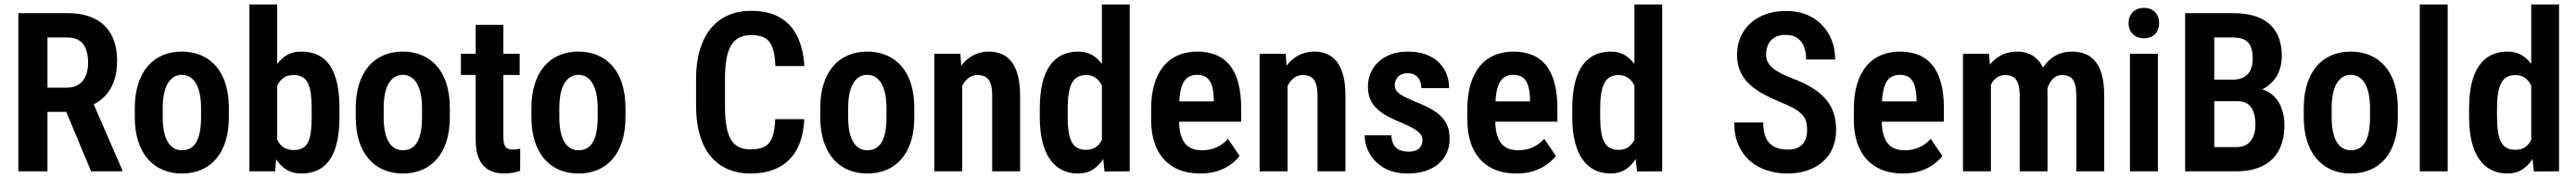

<svg xmlns="http://www.w3.org/2000/svg" viewBox="-20 -770 11579 800"><path d="M62.5 -710.9H283.7Q354.5 -710.9 404.3 -686.5Q454.1 -662.1 480.2 -614.3Q506.3 -566.4 506.3 -496.6Q506.3 -440.9 490.5 -400.1Q474.6 -359.4 445.6 -332Q416.5 -304.7 375.5 -289.6L335.9 -267.1H152.8L152.3 -376H280.8Q312.5 -376 333.7 -390.1Q355 -404.3 365.5 -429.4Q376 -454.6 376 -487.3Q376 -522.9 366.5 -548.6Q356.9 -574.2 336.7 -587.9Q316.4 -601.6 283.7 -601.6H193.4V0H62.5ZM389.6 0 256.3 -318.4H393.6L529.3 -6.8V0Z M585.9 -244.6V-283.2Q585.9 -345.2 601.1 -392.8Q616.2 -440.4 644 -472.7Q671.9 -504.9 710.7 -521.5Q749.5 -538.1 796.9 -538.1Q845.2 -538.1 884 -521.5Q922.9 -504.9 950.9 -472.7Q979 -440.4 993.9 -392.8Q1008.8 -345.2 1008.8 -283.2V-244.6Q1008.8 -182.6 993.9 -135.3Q979 -87.9 950.9 -55.4Q922.9 -22.9 884 -6.6Q845.2 9.8 797.9 9.8Q750.5 9.8 711.7 -6.6Q672.9 -22.9 644.5 -55.4Q616.2 -87.9 601.1 -135.3Q585.9 -182.6 585.9 -244.6ZM711.4 -283.2V-244.6Q711.4 -206.1 717.3 -178Q723.1 -149.9 734.6 -131.3Q746.1 -112.8 762 -103.8Q777.8 -94.7 797.9 -94.7Q819.3 -94.7 835.4 -103.8Q851.6 -112.8 862.3 -131.3Q873 -149.9 878.4 -178Q883.8 -206.1 883.8 -244.6V-283.2Q883.8 -320.8 877.7 -349.1Q871.6 -377.4 860.4 -396Q849.1 -414.6 833 -424.1Q816.9 -433.6 796.9 -433.6Q777.3 -433.6 761.7 -424.1Q746.1 -414.6 734.6 -396Q723.1 -377.4 717.3 -349.1Q711.4 -320.8 711.4 -283.2Z M1101.1 -750H1226.1V-118.2L1216.8 0H1101.1ZM1505.9 -283.2V-245.1Q1505.9 -181.2 1495.4 -133.5Q1484.9 -85.9 1463.6 -54Q1442.4 -22 1410.2 -6.1Q1377.9 9.8 1334.5 9.8Q1294.9 9.8 1266.1 -8.5Q1237.3 -26.9 1218 -59.8Q1198.7 -92.8 1187 -137.7Q1175.3 -182.6 1169.9 -236.8V-291.5Q1174.8 -345.2 1186.5 -390.4Q1198.2 -435.5 1217.3 -468.5Q1236.3 -501.5 1265.4 -519.8Q1294.4 -538.1 1334 -538.1Q1377.9 -538.1 1410.4 -522.2Q1442.9 -506.3 1463.9 -474.4Q1484.9 -442.4 1495.4 -394.5Q1505.9 -346.7 1505.9 -283.2ZM1380.9 -245.1V-283.2Q1380.9 -321.3 1377.2 -349.1Q1373.5 -377 1364.7 -395.5Q1356 -414.1 1339.8 -423.3Q1323.7 -432.6 1298.8 -432.6Q1276.4 -432.6 1260.7 -423.8Q1245.1 -415 1234.4 -399.2Q1223.6 -383.3 1218 -361.8Q1212.4 -340.3 1210.4 -315.4V-212.9Q1212.9 -179.7 1221.9 -153.1Q1231 -126.5 1249.8 -111.1Q1268.6 -95.7 1299.8 -95.7Q1324.2 -95.7 1339.8 -104.2Q1355.5 -112.8 1364.5 -130.6Q1373.5 -148.4 1377.2 -176.8Q1380.9 -205.1 1380.9 -245.1Z M1579.1 -244.6V-283.2Q1579.1 -345.2 1594.2 -392.8Q1609.4 -440.4 1637.2 -472.7Q1665 -504.9 1703.9 -521.5Q1742.7 -538.1 1790 -538.1Q1838.4 -538.1 1877.2 -521.5Q1916 -504.9 1944.1 -472.7Q1972.2 -440.4 1987.1 -392.8Q2002 -345.2 2002 -283.2V-244.6Q2002 -182.6 1987.1 -135.3Q1972.2 -87.9 1944.1 -55.4Q1916 -22.9 1877.2 -6.6Q1838.4 9.8 1791 9.8Q1743.7 9.8 1704.8 -6.6Q1666 -22.9 1637.7 -55.4Q1609.4 -87.9 1594.2 -135.3Q1579.1 -182.6 1579.1 -244.6ZM1704.6 -283.2V-244.6Q1704.6 -206.1 1710.4 -178Q1716.3 -149.9 1727.8 -131.3Q1739.3 -112.8 1755.1 -103.8Q1771 -94.7 1791 -94.7Q1812.5 -94.7 1828.6 -103.8Q1844.7 -112.8 1855.5 -131.3Q1866.2 -149.9 1871.6 -178Q1877 -206.1 1877 -244.6V-283.2Q1877 -320.8 1870.8 -349.1Q1864.7 -377.4 1853.5 -396Q1842.3 -414.6 1826.2 -424.1Q1810.1 -433.6 1790 -433.6Q1770.5 -433.6 1754.9 -424.1Q1739.3 -414.6 1727.8 -396Q1716.3 -377.4 1710.4 -349.1Q1704.6 -320.8 1704.6 -283.2Z M2315.9 -528.3V-433.1H2051.8V-528.3ZM2118.2 -658.2H2242.7V-154.3Q2242.7 -131.3 2247.6 -118.9Q2252.4 -106.4 2262 -102.1Q2271.5 -97.7 2285.2 -97.7Q2295.4 -97.7 2304.7 -99.1Q2314 -100.6 2318.4 -102.1L2317.9 -2.4Q2303.7 2.9 2286.6 6.3Q2269.5 9.8 2245.6 9.8Q2207.5 9.8 2179 -5.1Q2150.4 -20 2134.3 -54Q2118.2 -87.9 2118.2 -143.1Z M2368.7 -244.6V-283.2Q2368.7 -345.2 2383.8 -392.8Q2398.9 -440.4 2426.8 -472.7Q2454.6 -504.9 2493.4 -521.5Q2532.2 -538.1 2579.6 -538.1Q2627.9 -538.1 2666.7 -521.5Q2705.6 -504.9 2733.6 -472.7Q2761.7 -440.4 2776.6 -392.8Q2791.5 -345.2 2791.5 -283.2V-244.6Q2791.5 -182.6 2776.6 -135.3Q2761.7 -87.9 2733.6 -55.4Q2705.6 -22.9 2666.7 -6.6Q2627.9 9.8 2580.6 9.8Q2533.2 9.8 2494.4 -6.6Q2455.6 -22.9 2427.2 -55.4Q2398.9 -87.9 2383.8 -135.3Q2368.7 -182.6 2368.7 -244.6ZM2494.1 -283.2V-244.6Q2494.1 -206.1 2500 -178Q2505.9 -149.9 2517.3 -131.3Q2528.8 -112.8 2544.7 -103.8Q2560.5 -94.7 2580.6 -94.7Q2602.1 -94.7 2618.2 -103.8Q2634.3 -112.8 2645 -131.3Q2655.8 -149.9 2661.1 -178Q2666.5 -206.1 2666.5 -244.6V-283.2Q2666.5 -320.8 2660.4 -349.1Q2654.3 -377.4 2643.1 -396Q2631.8 -414.6 2615.7 -424.1Q2599.6 -433.6 2579.6 -433.6Q2560.1 -433.6 2544.4 -424.1Q2528.8 -414.6 2517.3 -396Q2505.9 -377.4 2500 -349.1Q2494.1 -320.8 2494.1 -283.2Z M3464.8 -234.4H3595.2Q3591.8 -155.8 3563.2 -101.3Q3534.7 -46.9 3481.7 -18.6Q3428.7 9.8 3353 9.8Q3295.4 9.8 3250 -10.5Q3204.6 -30.8 3173.1 -69.3Q3141.6 -107.9 3125.2 -164.3Q3108.9 -220.7 3108.9 -293.5V-417Q3108.9 -489.7 3126 -546.4Q3143.1 -603 3175 -642.1Q3207 -681.2 3252.9 -701.2Q3298.8 -721.2 3356.4 -721.2Q3432.6 -721.2 3483.9 -692.4Q3535.2 -663.6 3563 -608.2Q3590.8 -552.7 3595.7 -473.1H3465.3Q3463.4 -524.9 3452.6 -555.4Q3441.9 -585.9 3418.9 -599.1Q3396 -612.3 3356.4 -612.3Q3325.7 -612.3 3303.2 -601.1Q3280.8 -589.8 3266.6 -566.2Q3252.4 -542.5 3245.6 -505.9Q3238.8 -469.2 3238.8 -418V-293.5Q3238.8 -244.1 3244.6 -207.5Q3250.5 -170.9 3263.4 -146.7Q3276.4 -122.6 3298.3 -110.6Q3320.3 -98.6 3353 -98.6Q3392.6 -98.6 3416 -110.6Q3439.5 -122.6 3450.9 -152.1Q3462.4 -181.6 3464.8 -234.4Z M3667 -244.6V-283.2Q3667 -345.2 3682.1 -392.8Q3697.3 -440.4 3725.1 -472.7Q3752.9 -504.9 3791.7 -521.5Q3830.6 -538.1 3877.9 -538.1Q3926.3 -538.1 3965.1 -521.5Q4003.9 -504.9 4032 -472.7Q4060.1 -440.4 4075 -392.8Q4089.8 -345.2 4089.8 -283.2V-244.6Q4089.8 -182.6 4075 -135.3Q4060.1 -87.9 4032 -55.4Q4003.9 -22.9 3965.1 -6.6Q3926.3 9.8 3878.9 9.8Q3831.5 9.8 3792.7 -6.6Q3753.9 -22.9 3725.6 -55.4Q3697.3 -87.9 3682.1 -135.3Q3667 -182.6 3667 -244.6ZM3792.5 -283.2V-244.6Q3792.5 -206.1 3798.3 -178Q3804.2 -149.9 3815.7 -131.3Q3827.1 -112.8 3843 -103.8Q3858.9 -94.7 3878.9 -94.7Q3900.4 -94.7 3916.5 -103.8Q3932.6 -112.8 3943.4 -131.3Q3954.1 -149.9 3959.5 -178Q3964.8 -206.1 3964.8 -244.6V-283.2Q3964.8 -320.8 3958.7 -349.1Q3952.6 -377.4 3941.4 -396Q3930.2 -414.6 3914.1 -424.1Q3897.9 -433.6 3877.9 -433.6Q3858.4 -433.6 3842.8 -424.1Q3827.1 -414.6 3815.7 -396Q3804.2 -377.4 3798.3 -349.1Q3792.5 -320.8 3792.5 -283.2Z M4305.2 -415.5V0H4179.7V-528.3H4296.9ZM4284.7 -282.7 4248.5 -282.2Q4247.6 -340.3 4260 -387.5Q4272.5 -434.6 4295.9 -468.3Q4319.3 -502 4352.1 -520Q4384.8 -538.1 4425.3 -538.1Q4456.5 -538.1 4482.2 -527.3Q4507.8 -516.6 4526.4 -493.2Q4544.9 -469.7 4555.2 -431.6Q4565.4 -393.6 4565.4 -338.4V0H4439.9V-339.4Q4439.9 -375 4432.4 -395.3Q4424.8 -415.5 4410.4 -424.1Q4396 -432.6 4373.5 -432.6Q4352.5 -432.6 4335.9 -421.1Q4319.3 -409.7 4307.9 -388.9Q4296.4 -368.2 4290.5 -341.1Q4284.7 -314 4284.7 -282.7Z M4933.1 -113.3V-750H5058.1V0L4944.8 0.5ZM4653.8 -244.1V-282.2Q4653.8 -347.2 4665.3 -395.3Q4676.8 -443.4 4699 -475.1Q4721.2 -506.8 4753.4 -522.5Q4785.6 -538.1 4826.7 -538.1Q4865.2 -538.1 4894 -519.8Q4922.9 -501.5 4942.6 -468.3Q4962.4 -435.1 4974.6 -389.4Q4986.8 -343.8 4991.7 -289.1V-234.4Q4985.8 -182.1 4973.9 -137.2Q4961.9 -92.3 4941.9 -59.6Q4921.9 -26.9 4893.3 -8.5Q4864.7 9.8 4826.2 9.8Q4785.2 9.8 4753.2 -6.6Q4721.2 -22.9 4699 -54.9Q4676.8 -86.9 4665.3 -134.5Q4653.8 -182.1 4653.8 -244.1ZM4779.3 -282.2V-244.1Q4779.3 -205.6 4783.7 -177.5Q4788.1 -149.4 4797.6 -131.6Q4807.1 -113.8 4823 -105.2Q4838.9 -96.7 4861.8 -96.7Q4891.1 -96.7 4909.4 -111.3Q4927.7 -126 4937.5 -151.6Q4947.3 -177.2 4950.2 -210V-313Q4948.7 -339.4 4942.4 -361.3Q4936 -383.3 4925.3 -399.2Q4914.6 -415 4898.9 -423.8Q4883.3 -432.6 4862.3 -432.6Q4839.4 -432.6 4823.5 -423.6Q4807.6 -414.6 4798.1 -396.5Q4788.6 -378.4 4783.9 -349.9Q4779.3 -321.3 4779.3 -282.2Z M5375 9.8Q5322.3 9.8 5281.5 -6.3Q5240.7 -22.5 5212.4 -53.2Q5184.1 -84 5169.2 -128.9Q5154.3 -173.8 5154.3 -231.9V-279.3Q5154.3 -345.2 5169.4 -393.8Q5184.6 -442.4 5211.7 -474.4Q5238.8 -506.3 5277.1 -522.2Q5315.4 -538.1 5361.8 -538.1Q5411.6 -538.1 5449 -521.7Q5486.3 -505.4 5510.7 -473.1Q5535.2 -440.9 5547.1 -393.3Q5559.1 -345.7 5559.1 -283.2V-223.1H5210.4V-314.5H5436V-326.7Q5435.1 -360.8 5427.7 -384.8Q5420.4 -408.7 5404.5 -421.1Q5388.7 -433.6 5361.3 -433.6Q5339.8 -433.6 5324.2 -425Q5308.6 -416.5 5299.1 -398.7Q5289.6 -380.9 5284.7 -351.3Q5279.8 -321.8 5279.8 -279.3V-231.9Q5279.8 -194.3 5286.6 -168.2Q5293.5 -142.1 5306.6 -125.7Q5319.8 -109.4 5338.9 -102.1Q5357.9 -94.7 5383.3 -94.7Q5421.4 -94.7 5450.2 -108.6Q5479 -122.6 5500 -146L5552.2 -69.3Q5538.1 -50.3 5513.7 -32Q5489.3 -13.7 5454.8 -2Q5420.4 9.8 5375 9.8Z M5767.6 -415.5V0H5642.1V-528.3H5759.3ZM5747.1 -282.7 5710.9 -282.2Q5710 -340.3 5722.4 -387.5Q5734.9 -434.6 5758.3 -468.3Q5781.7 -502 5814.5 -520Q5847.2 -538.1 5887.7 -538.1Q5918.9 -538.1 5944.6 -527.3Q5970.2 -516.6 5988.8 -493.2Q6007.3 -469.7 6017.6 -431.6Q6027.8 -393.6 6027.8 -338.4V0H5902.3V-339.4Q5902.3 -375 5894.8 -395.3Q5887.2 -415.5 5872.8 -424.1Q5858.4 -432.6 5835.9 -432.6Q5814.9 -432.6 5798.3 -421.1Q5781.7 -409.7 5770.3 -388.9Q5758.8 -368.2 5752.9 -341.1Q5747.1 -314 5747.1 -282.7Z M6374 -141.1Q6374 -156.2 6364.5 -168Q6355 -179.7 6334.5 -191.9Q6314 -204.1 6280.3 -218.3Q6243.7 -232.9 6215.6 -248.3Q6187.5 -263.7 6168 -282.5Q6148.4 -301.3 6138.7 -325.4Q6128.9 -349.6 6128.9 -381.3Q6128.9 -414.1 6141.1 -442.4Q6153.3 -470.7 6176.5 -492.2Q6199.7 -513.7 6232.9 -525.9Q6266.1 -538.1 6307.6 -538.1Q6365.7 -538.1 6407.5 -517.3Q6449.2 -496.6 6471.4 -459.5Q6493.7 -422.4 6493.7 -374H6368.7Q6368.7 -392.6 6362.3 -407.7Q6356 -422.9 6342.3 -431.9Q6328.6 -440.9 6307.1 -440.9Q6289.1 -440.9 6276.1 -433.6Q6263.2 -426.3 6256.3 -414.3Q6249.5 -402.3 6249.5 -387.2Q6249.5 -375.5 6254.2 -366.7Q6258.8 -357.9 6269 -349.9Q6279.3 -341.8 6296.6 -333.3Q6314 -324.7 6339.8 -313.5Q6392.6 -293.5 6427.2 -271.2Q6461.9 -249 6479 -219.5Q6496.1 -189.9 6496.1 -146Q6496.1 -111.3 6482.9 -82.5Q6469.7 -53.7 6445.1 -33Q6420.4 -12.2 6385.7 -1.2Q6351.1 9.8 6308.1 9.8Q6245.1 9.8 6201.9 -15.1Q6158.7 -40 6136.5 -79.6Q6114.3 -119.1 6114.3 -162.1H6234.4Q6235.4 -133.8 6245.8 -117.4Q6256.3 -101.1 6273.4 -94.7Q6290.5 -88.4 6310.1 -88.4Q6331.5 -88.4 6345.7 -94.5Q6359.9 -100.6 6366.9 -112.5Q6374 -124.5 6374 -141.1Z M6796.4 9.8Q6743.7 9.8 6702.9 -6.3Q6662.1 -22.5 6633.8 -53.2Q6605.5 -84 6590.6 -128.9Q6575.7 -173.8 6575.7 -231.9V-279.3Q6575.7 -345.2 6590.8 -393.8Q6606 -442.4 6633.1 -474.4Q6660.2 -506.3 6698.5 -522.2Q6736.8 -538.1 6783.2 -538.1Q6833 -538.1 6870.4 -521.7Q6907.7 -505.4 6932.1 -473.1Q6956.5 -440.9 6968.5 -393.3Q6980.5 -345.7 6980.5 -283.2V-223.1H6631.8V-314.5H6857.4V-326.7Q6856.4 -360.8 6849.1 -384.8Q6841.8 -408.7 6825.9 -421.1Q6810.1 -433.6 6782.7 -433.6Q6761.2 -433.6 6745.6 -425Q6730 -416.5 6720.5 -398.7Q6710.9 -380.9 6706.1 -351.3Q6701.2 -321.8 6701.2 -279.3V-231.9Q6701.2 -194.3 6708 -168.2Q6714.8 -142.1 6728 -125.7Q6741.2 -109.4 6760.3 -102.1Q6779.3 -94.7 6804.7 -94.7Q6842.8 -94.7 6871.6 -108.6Q6900.4 -122.6 6921.4 -146L6973.6 -69.3Q6959.5 -50.3 6935.1 -32Q6910.6 -13.7 6876.2 -2Q6841.8 9.8 6796.4 9.8Z M7326.7 -113.3V-750H7451.7V0L7338.4 0.5ZM7047.4 -244.1V-282.2Q7047.4 -347.2 7058.8 -395.3Q7070.3 -443.4 7092.5 -475.1Q7114.7 -506.8 7147 -522.5Q7179.2 -538.1 7220.2 -538.1Q7258.8 -538.1 7287.6 -519.8Q7316.4 -501.5 7336.2 -468.3Q7356 -435.1 7368.2 -389.4Q7380.4 -343.8 7385.3 -289.1V-234.4Q7379.4 -182.1 7367.4 -137.2Q7355.5 -92.3 7335.4 -59.6Q7315.4 -26.9 7286.9 -8.5Q7258.3 9.8 7219.7 9.8Q7178.7 9.8 7146.7 -6.6Q7114.7 -22.9 7092.5 -54.9Q7070.3 -86.9 7058.8 -134.5Q7047.4 -182.1 7047.4 -244.1ZM7172.9 -282.2V-244.1Q7172.9 -205.6 7177.2 -177.5Q7181.6 -149.4 7191.2 -131.6Q7200.7 -113.8 7216.6 -105.2Q7232.4 -96.7 7255.4 -96.7Q7284.7 -96.7 7303 -111.3Q7321.3 -126 7331.1 -151.6Q7340.8 -177.2 7343.8 -210V-313Q7342.3 -339.4 7335.9 -361.3Q7329.6 -383.3 7318.8 -399.2Q7308.1 -415 7292.5 -423.8Q7276.9 -432.6 7255.9 -432.6Q7232.9 -432.6 7217 -423.6Q7201.2 -414.6 7191.7 -396.5Q7182.1 -378.4 7177.5 -349.9Q7172.9 -321.3 7172.9 -282.2Z M8103 -185.1Q8103 -206.1 8098.9 -222.4Q8094.7 -238.8 8083 -252.4Q8071.3 -266.1 8049.3 -279.5Q8027.3 -293 7992.7 -307.1Q7951.7 -323.7 7915 -342.5Q7878.4 -361.3 7849.6 -386.2Q7820.8 -411.1 7804.4 -444.8Q7788.1 -478.5 7788.1 -523.4Q7788.1 -567.4 7804 -603.8Q7819.8 -640.1 7849.1 -666.3Q7878.4 -692.4 7918.7 -706.5Q7959 -720.7 8007.8 -720.7Q8076.7 -720.7 8126 -691.9Q8175.3 -663.1 8202.1 -613.8Q8229 -564.5 8229 -502.4H8098.6Q8098.6 -534.7 8089.1 -559.8Q8079.6 -585 8059.1 -599.1Q8038.6 -613.3 8006.3 -613.3Q7976.1 -613.3 7956.5 -601.3Q7937 -589.4 7927.7 -569.1Q7918.5 -548.8 7918.5 -522.9Q7918.5 -504.4 7927 -489.5Q7935.5 -474.6 7950.7 -462.4Q7965.8 -450.2 7987.5 -439.2Q8009.3 -428.2 8036.1 -418Q8085.4 -399.4 8122.6 -377.2Q8159.7 -355 8184.3 -327.4Q8209 -299.8 8221.2 -265.1Q8233.4 -230.5 8233.4 -186Q8233.4 -142.1 8218.3 -106Q8203.1 -69.8 8174.3 -43.9Q8145.5 -18.1 8104.7 -4.2Q8064 9.8 8014.2 9.8Q7966.3 9.8 7923.1 -4.2Q7879.9 -18.1 7846.7 -46.4Q7813.5 -74.7 7794.4 -117.9Q7775.4 -161.1 7775.4 -219.7H7905.8Q7905.8 -187 7913.1 -163.3Q7920.4 -139.6 7935.1 -125.2Q7949.7 -110.8 7970.2 -104.2Q7990.7 -97.7 8016.6 -97.7Q8047.4 -97.7 8066.4 -108.9Q8085.4 -120.1 8094.2 -139.9Q8103 -159.7 8103 -185.1Z M8533.7 9.8Q8481 9.8 8440.2 -6.3Q8399.4 -22.5 8371.1 -53.2Q8342.8 -84 8327.9 -128.9Q8313 -173.8 8313 -231.9V-279.3Q8313 -345.2 8328.1 -393.8Q8343.3 -442.4 8370.4 -474.4Q8397.5 -506.3 8435.8 -522.2Q8474.1 -538.1 8520.5 -538.1Q8570.3 -538.1 8607.7 -521.7Q8645 -505.4 8669.4 -473.1Q8693.8 -440.9 8705.8 -393.3Q8717.8 -345.7 8717.8 -283.2V-223.1H8369.1V-314.5H8594.7V-326.7Q8593.8 -360.8 8586.4 -384.8Q8579.1 -408.7 8563.2 -421.1Q8547.4 -433.6 8520 -433.6Q8498.5 -433.6 8482.9 -425Q8467.3 -416.5 8457.8 -398.7Q8448.2 -380.9 8443.4 -351.3Q8438.5 -321.8 8438.5 -279.3V-231.9Q8438.5 -194.3 8445.3 -168.2Q8452.1 -142.1 8465.3 -125.7Q8478.5 -109.4 8497.6 -102.1Q8516.6 -94.7 8542 -94.7Q8580.1 -94.7 8608.9 -108.6Q8637.7 -122.6 8658.7 -146L8710.9 -69.3Q8696.8 -50.3 8672.4 -32Q8647.9 -13.7 8613.5 -2Q8579.1 9.8 8533.7 9.8Z M8929.2 -419.9V0H8803.7V-528.3H8920.9ZM8910.2 -282.7 8871.6 -282.2Q8871.1 -337.4 8881.8 -384.3Q8892.6 -431.2 8914.6 -465.6Q8936.5 -500 8970.2 -519Q9003.9 -538.1 9048.3 -538.1Q9077.1 -538.1 9102.1 -527.6Q9127 -517.1 9145.3 -494.9Q9163.6 -472.7 9173.6 -437.3Q9183.6 -401.9 9183.6 -352.5V0H9058.6V-338.4Q9058.6 -375 9051 -395.3Q9043.5 -415.5 9029.1 -424.1Q9014.6 -432.6 8993.7 -432.6Q8971.7 -432.6 8955.3 -421.1Q8939 -409.7 8929.2 -388.9Q8919.4 -368.2 8914.6 -341.1Q8909.7 -314 8910.2 -282.7ZM9173.8 -304.7 9122.6 -295.4Q9121.6 -345.7 9132.1 -389.9Q9142.6 -434.1 9164.1 -467.3Q9185.5 -500.5 9218.3 -519.3Q9251 -538.1 9294.4 -538.1Q9327.1 -538.1 9353.8 -527.3Q9380.4 -516.6 9399.4 -492.9Q9418.5 -469.2 9428.5 -431.4Q9438.5 -393.6 9438.5 -339.4V0H9313V-339.4Q9313 -377 9305.2 -397.2Q9297.4 -417.5 9283.2 -425Q9269 -432.6 9248.5 -432.6Q9230 -432.6 9216.1 -422.6Q9202.1 -412.6 9192.6 -395Q9183.1 -377.4 9178.5 -354.5Q9173.8 -331.5 9173.8 -304.7Z M9679.7 -528.3V0H9554.2V-528.3ZM9547.9 -666Q9547.9 -695.8 9566.4 -715.1Q9585 -734.4 9617.2 -734.4Q9649.4 -734.4 9667.5 -715.1Q9685.5 -695.8 9685.5 -666Q9685.5 -636.7 9667.5 -617.4Q9649.4 -598.1 9617.2 -598.1Q9585 -598.1 9566.4 -617.4Q9547.9 -636.7 9547.9 -666Z M10036.6 -315.4H9891.1L9890.6 -412.1H10017.1Q10046.4 -412.1 10066.2 -423.1Q10085.9 -434.1 10095.9 -455.1Q10106 -476.1 10106 -506.3Q10106 -540.5 10096.9 -561.3Q10087.9 -582 10068.4 -591.8Q10048.8 -601.6 10017.6 -601.6H9933.1V0H9802.2V-710.9H10017.6Q10069.3 -710.9 10109.9 -699.5Q10150.4 -688 10178.7 -664.1Q10207 -640.1 10221.9 -603.8Q10236.8 -567.4 10236.8 -517.6Q10236.8 -473.6 10218.8 -437Q10200.7 -400.4 10163.8 -377Q10127 -353.5 10070.3 -350.1ZM10031.7 0H9851.6L9907.2 -108.9H10031.7Q10062 -108.9 10080.8 -121.6Q10099.6 -134.3 10108.9 -157Q10118.2 -179.7 10118.2 -209.5Q10118.2 -241.7 10110.1 -265.6Q10102.1 -289.6 10084.2 -302.5Q10066.4 -315.4 10036.6 -315.4H9915.5L9916.5 -412.1H10067.4L10098.1 -374.5Q10151.9 -375 10185.1 -351.1Q10218.3 -327.1 10233.4 -289.3Q10248.5 -251.5 10248.5 -208.5Q10248.5 -140.1 10223.1 -93.8Q10197.8 -47.4 10149.4 -23.7Q10101.1 0 10031.7 0Z M10335.4 -244.6V-283.2Q10335.4 -345.2 10350.6 -392.8Q10365.7 -440.4 10393.6 -472.7Q10421.4 -504.9 10460.2 -521.5Q10499 -538.1 10546.4 -538.1Q10594.7 -538.1 10633.5 -521.5Q10672.4 -504.9 10700.4 -472.7Q10728.5 -440.4 10743.4 -392.8Q10758.3 -345.2 10758.3 -283.2V-244.6Q10758.3 -182.6 10743.4 -135.3Q10728.5 -87.9 10700.4 -55.4Q10672.4 -22.9 10633.5 -6.6Q10594.7 9.8 10547.4 9.8Q10500 9.8 10461.2 -6.6Q10422.4 -22.9 10394 -55.4Q10365.7 -87.9 10350.6 -135.3Q10335.4 -182.6 10335.4 -244.6ZM10460.9 -283.2V-244.6Q10460.9 -206.1 10466.8 -178Q10472.7 -149.9 10484.1 -131.3Q10495.6 -112.8 10511.5 -103.8Q10527.3 -94.7 10547.4 -94.7Q10568.8 -94.7 10585 -103.8Q10601.1 -112.8 10611.8 -131.3Q10622.6 -149.9 10627.9 -178Q10633.3 -206.1 10633.3 -244.6V-283.2Q10633.3 -320.8 10627.2 -349.1Q10621.1 -377.4 10609.9 -396Q10598.6 -414.6 10582.5 -424.1Q10566.4 -433.6 10546.4 -433.6Q10526.9 -433.6 10511.2 -424.1Q10495.6 -414.6 10484.1 -396Q10472.7 -377.4 10466.8 -349.1Q10460.9 -320.8 10460.9 -283.2Z M10982.4 -750V0H10856.9V-750Z M11357.9 -113.3V-750H11482.9V0L11369.6 0.5ZM11078.6 -244.1V-282.2Q11078.6 -347.2 11090.1 -395.3Q11101.6 -443.4 11123.8 -475.1Q11146 -506.8 11178.2 -522.5Q11210.4 -538.1 11251.5 -538.1Q11290 -538.1 11318.8 -519.8Q11347.7 -501.5 11367.4 -468.3Q11387.2 -435.1 11399.4 -389.4Q11411.6 -343.8 11416.5 -289.1V-234.4Q11410.6 -182.1 11398.7 -137.2Q11386.7 -92.3 11366.7 -59.6Q11346.7 -26.9 11318.1 -8.5Q11289.6 9.8 11251 9.8Q11210 9.8 11178 -6.6Q11146 -22.9 11123.8 -54.9Q11101.6 -86.9 11090.1 -134.5Q11078.6 -182.1 11078.6 -244.1ZM11204.1 -282.2V-244.1Q11204.1 -205.6 11208.5 -177.5Q11212.9 -149.4 11222.4 -131.6Q11231.9 -113.8 11247.8 -105.2Q11263.7 -96.7 11286.6 -96.7Q11315.9 -96.7 11334.2 -111.3Q11352.5 -126 11362.3 -151.6Q11372.1 -177.2 11375 -210V-313Q11373.5 -339.4 11367.2 -361.3Q11360.8 -383.3 11350.1 -399.2Q11339.4 -415 11323.7 -423.8Q11308.1 -432.6 11287.1 -432.6Q11264.2 -432.6 11248.3 -423.6Q11232.4 -414.6 11222.9 -396.5Q11213.4 -378.4 11208.7 -349.9Q11204.1 -321.3 11204.1 -282.2Z"/></svg>

Font: Roboto Condensed SemiBold
Style: Regular
Weight: 600
Designer: Christian Robertson
Foundry: Google
Version: Version 3.008; 2023